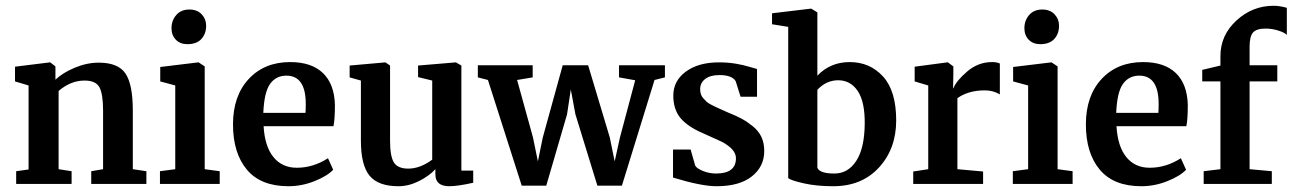

<svg xmlns="http://www.w3.org/2000/svg" viewBox="-20 -637 4477 665"><path d="M36 0V-44L79 -50V-341L32 -355V-406L153 -421H154L172 -407V-361Q197 -385 239 -402.5Q281 -420 322 -420Q389 -420 414.5 -382.5Q440 -345 440 -254V-51L487 -44V0H296V-44L337 -51V-254Q337 -311 324.5 -334.5Q312 -358 273 -358Q225 -358 183 -322V-51L228 -44V0Z M534 0V-44L587 -51V-341L535 -355V-405L667 -421H668L689 -407V-51L741 -44V0ZM629 -484Q604 -484 589 -499.5Q574 -515 574 -539Q574 -566 590.5 -585Q607 -604 636 -604Q663 -604 678.5 -587.5Q694 -571 694 -548Q694 -520 677.5 -502Q661 -484 629 -484Z M979 8Q883 8 835 -49.5Q787 -107 787 -206Q787 -305 841.5 -363.5Q896 -422 985 -422Q1059 -422 1098.5 -384Q1138 -346 1140 -274Q1140 -224 1135 -200H893Q897 -130 927 -93Q957 -56 1008 -56Q1065 -56 1116 -89L1134 -49Q1113 -27 1069 -9.5Q1025 8 979 8ZM972 -375Q936 -375 915.5 -346.5Q895 -318 892 -246H1038Q1039 -254 1039 -277Q1039 -375 972 -375Z M1536 8Q1488 8 1488 -33V-51Q1467 -28 1431.5 -10Q1396 8 1360 8Q1290 8 1260 -28.5Q1230 -65 1230 -150V-358L1191 -369V-410L1315 -421L1331 -410V-150Q1331 -95 1344.5 -74Q1358 -53 1394 -53Q1435 -53 1477 -84V-358L1428 -370V-410L1559 -421L1578 -410V-46H1619V-4Q1565 8 1536 8Z M1787 6 1670 -360 1635 -369V-411H1825V-369L1771 -360L1826 -161L1843 -78L1860 -161L1929 -411H2017L2092 -161L2109 -78L2127 -160L2180 -359L2124 -369V-411H2283V-369L2247 -360L2134 6H2049L1973 -241L1957 -327L1944 -241L1872 6Z M2311 -22V-119H2372L2388 -63Q2394 -53 2415.5 -44.5Q2437 -36 2460 -36Q2529 -36 2529 -89Q2529 -120 2480 -146Q2467 -152 2416 -175Q2362 -198 2337 -228Q2312 -258 2312 -306Q2312 -357 2355.5 -389Q2399 -421 2470 -421Q2501 -421 2528 -416.5Q2555 -412 2576 -405.5Q2597 -399 2602 -398V-302H2545L2528 -356Q2515 -377 2472 -377Q2440 -377 2422.5 -363.5Q2405 -350 2405 -328Q2405 -319 2407.5 -311Q2410 -303 2416 -296.5Q2422 -290 2427 -285Q2432 -280 2443 -274.5Q2454 -269 2460 -266Q2466 -263 2480 -257Q2494 -251 2500 -248Q2530 -236 2548.5 -226Q2567 -216 2587 -200Q2607 -184 2617 -163Q2627 -142 2627 -114Q2627 -60 2584 -26Q2541 8 2462 8Q2409 8 2311 -22Z M2710 -20V-544L2654 -553V-591L2788 -607H2790L2811 -594V-375Q2856 -422 2923 -422Q2993 -422 3038.5 -372Q3084 -322 3084 -220Q3084 -122 3024.5 -57Q2965 8 2866 8Q2808 8 2764 -2Q2720 -12 2710 -20ZM2883 -359Q2842 -359 2811 -326V-56Q2819 -36 2870 -36Q2917 -36 2945.5 -79.5Q2974 -123 2975 -207Q2976 -284 2951 -321.5Q2926 -359 2883 -359Z M3143 0V-43L3195 -51V-341L3148 -355V-406L3261 -421H3263L3282 -407V-384L3281 -331H3282Q3292 -357 3330 -389.5Q3368 -422 3416 -422Q3433 -422 3443 -417V-310Q3420 -324 3391 -324Q3334 -324 3296 -297V-51L3385 -43V0Z M3488 0V-44L3541 -51V-341L3489 -355V-405L3621 -421H3622L3643 -407V-51L3695 -44V0ZM3583 -484Q3558 -484 3543 -499.5Q3528 -515 3528 -539Q3528 -566 3544.5 -585Q3561 -604 3590 -604Q3617 -604 3632.5 -587.5Q3648 -571 3648 -548Q3648 -520 3631.5 -502Q3615 -484 3583 -484Z M3933 8Q3837 8 3789 -49.5Q3741 -107 3741 -206Q3741 -305 3795.5 -363.5Q3850 -422 3939 -422Q4013 -422 4052.5 -384Q4092 -346 4094 -274Q4094 -224 4089 -200H3847Q3851 -130 3881 -93Q3911 -56 3962 -56Q4019 -56 4070 -89L4088 -49Q4067 -27 4023 -9.5Q3979 8 3933 8ZM3926 -375Q3890 -375 3869.5 -346.5Q3849 -318 3846 -246H3992Q3993 -254 3993 -277Q3993 -375 3926 -375Z M4149 0V-44L4207 -51V-355H4144V-395L4207 -410V-443Q4207 -515 4262.5 -566Q4318 -617 4391 -617Q4412 -617 4437 -610V-516Q4430 -524 4408 -531Q4386 -538 4363 -538Q4332 -538 4320 -524.5Q4308 -511 4308 -475V-411H4404V-355H4308V-51L4385 -44V0Z"/></svg>

Font: Aikya SemiBold
Style: Regular
Weight: 600
Designer: Neelakash Kshetrimayum (Latin subset based on Merriweather by Eben Sorkin)
Foundry: Brand New Type
Version: Version 1.00 b005